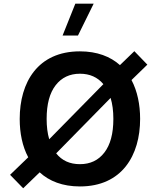

<svg xmlns="http://www.w3.org/2000/svg" viewBox="-20 -988 838 1023"><path d="M313.5 -798.8H395.5L479 -968.3H381.3ZM405.8 -714.4C181.2 -714.4 85 -549.3 85 -354.5C85 -278.8 99.1 -208.5 130.4 -149.9L33.7 -56.6L103.5 15.1L191.4 -69.8C242.2 -22.9 313.5 5.4 405.8 5.4C629.9 5.4 726.6 -160.2 726.6 -354.5C726.6 -430.7 711.9 -502.4 680.7 -561.5L765.1 -643.6L695.8 -715.3L619.1 -641.1C568.4 -686.5 497.6 -714.4 405.8 -714.4ZM405.8 -595.2C458 -595.2 500 -576.7 530.8 -539.6L242.2 -246.1C232.9 -277.8 228.5 -314 228.5 -354.5C228.5 -433.1 244.6 -492.7 276.4 -533.7C308.1 -574.7 351.6 -595.2 405.8 -595.2ZM584 -354.5C584 -275.9 567.9 -216.3 536.1 -175.3C504.4 -133.8 460.9 -113.3 405.8 -113.3C352.1 -113.3 310.1 -132.3 279.3 -170.9L569.3 -466.3C579.1 -434.1 584 -397 584 -354.5Z"/></svg>

Font: Estedad Bold
Style: Regular
Weight: 700
Designer: Amin Abedi
Version: Version 7.3